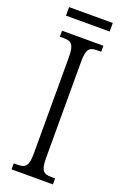

<svg xmlns="http://www.w3.org/2000/svg" viewBox="-160 -881 596 929"><g transform="rotate(20 138.5 -416.5)"><path d="M25 -789H250V-833H25ZM32 0H245V-31H226C185 -31 170 -43 170 -110V-604C170 -672 185 -683 226 -683H245V-714H32V-683H51C91 -683 107 -672 107 -604V-109C107 -42 91 -31 51 -31H32Z"/></g></svg>

Font: Noto Serif Lao ExtraCondensed Light
Style: Regular
Weight: 300
Width: 2
Designer: Monotype Design Team
Foundry: Monotype Imaging Inc.
Version: Version 2.003